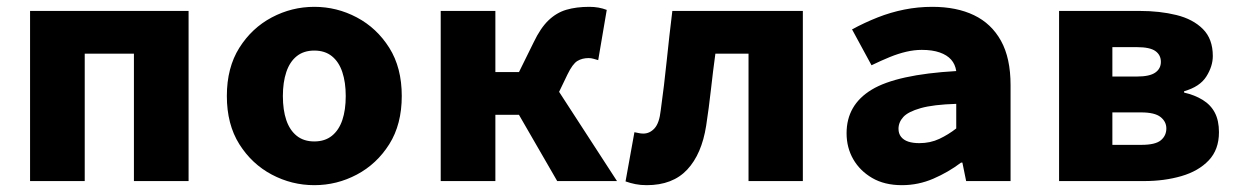

<svg xmlns="http://www.w3.org/2000/svg" viewBox="-20 -530 3640 562"><path d="M68 0V-498H532V0H372V-373H228V0Z M900 12Q834 12 775.5 -19Q717 -50 680.5 -108Q644 -166 644 -249Q644 -332 680.5 -390Q717 -448 775.5 -479Q834 -510 900 -510Q966 -510 1024.5 -479Q1083 -448 1119.5 -390Q1156 -332 1156 -249Q1156 -166 1119.5 -108Q1083 -50 1024.5 -19Q966 12 900 12ZM900 -116Q931 -116 951.5 -132.5Q972 -149 982 -178.5Q992 -208 992 -249Q992 -289 982 -319Q972 -349 951.5 -365.5Q931 -382 900 -382Q869 -382 848.5 -365.5Q828 -349 818 -319Q808 -289 808 -249Q808 -208 818 -178.5Q828 -149 848.5 -132.5Q869 -116 900 -116Z M1270 0V-498H1430V-319H1579L1786 0H1611L1499 -194H1430V0ZM1603 -233 1471 -262 1542 -406Q1562 -448 1585.5 -470.5Q1609 -493 1638 -501.5Q1667 -510 1705 -510Q1733 -510 1756 -501L1731 -354Q1724 -356 1717 -358Q1710 -360 1703 -360Q1684 -360 1670 -351.5Q1656 -343 1641 -312Z M1873 12Q1855 12 1840 9Q1825 6 1811 1L1837 -143Q1843 -142 1849.5 -140.5Q1856 -139 1863 -139Q1882 -139 1896 -154.5Q1910 -170 1914 -207Q1924 -279 1931.5 -352Q1939 -425 1948 -498H2330V0H2171V-373H2074Q2067 -322 2061 -268Q2055 -214 2047 -162Q2034 -79 1991.5 -33.5Q1949 12 1873 12Z M2620 12Q2569 12 2533 -9Q2497 -30 2477.5 -64Q2458 -98 2458 -140Q2458 -223 2531.5 -267.5Q2605 -312 2779 -322Q2776 -342 2764 -355.5Q2752 -369 2730.5 -376.5Q2709 -384 2678 -384Q2656 -384 2632.5 -378.5Q2609 -373 2584.5 -363Q2560 -353 2531 -339L2474 -444Q2511 -464 2549 -479Q2587 -494 2627 -502Q2667 -510 2709 -510Q2780 -510 2831 -485.5Q2882 -461 2910 -410.5Q2938 -360 2938 -281V0H2808L2797 -54H2793Q2756 -26 2712 -7Q2668 12 2620 12ZM2671 -111Q2703 -111 2729.5 -123.5Q2756 -136 2779 -154V-226Q2712 -224 2675 -213.5Q2638 -203 2624 -187.5Q2610 -172 2610 -153Q2610 -139 2617.5 -129.5Q2625 -120 2638.5 -115.5Q2652 -111 2671 -111Z M3080 0V-498H3316Q3375 -498 3423.5 -486Q3472 -474 3501 -445Q3530 -416 3530 -366Q3530 -336 3511 -306Q3492 -276 3446 -263V-259Q3477 -252 3500.5 -237.5Q3524 -223 3536 -200Q3548 -177 3548 -143Q3548 -92 3518 -60.5Q3488 -29 3438 -14.5Q3388 0 3329 0ZM3236 -306H3308Q3345 -306 3361.5 -317.5Q3378 -329 3378 -349Q3378 -369 3362 -380.5Q3346 -392 3308 -392H3236ZM3236 -106H3321Q3362 -106 3378 -119.5Q3394 -133 3394 -154Q3394 -174 3377 -187.5Q3360 -201 3320 -201H3236Z"/></svg>

Font: Source Code Pro ExtraBold
Style: Regular
Weight: 800
Monospace: yes
Designer: Paul D. Hunt, Teo Tuominen
Foundry: Adobe Systems Incorporated
Version: Version 1.018;hotconv 1.0.116;makeotfexe 2.5.65601